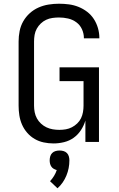

<svg xmlns="http://www.w3.org/2000/svg" viewBox="-20 -763 640 1032"><path d="M268 8Q241 8 215 2.5Q189 -3 166.5 -16Q144 -29 126.5 -49Q109 -69 98.5 -93Q88 -117 84 -143Q80 -169 80 -195V-540Q80 -568 85.5 -596Q91 -624 105 -648.5Q119 -673 140 -692Q161 -711 187 -722.5Q213 -734 241 -738.5Q269 -743 297 -743Q324 -743 350.5 -739.5Q377 -736 402 -726Q427 -716 448.5 -699.5Q470 -683 484.5 -660.5Q499 -638 506.5 -612Q514 -586 514 -560Q514 -559 514 -558Q514 -557 514 -557H431Q431 -557 431 -557.5Q431 -558 431 -558Q431 -583 420.5 -606Q410 -629 390 -643.5Q370 -658 346 -663.5Q322 -669 297 -669Q280 -669 262 -666.5Q244 -664 228 -656.5Q212 -649 199 -636.5Q186 -624 177.5 -608.5Q169 -593 166 -575.5Q163 -558 163 -540V-195Q163 -177 166.5 -159.5Q170 -142 178.5 -126.5Q187 -111 200.5 -98.5Q214 -86 230 -78.5Q246 -71 263.5 -68Q281 -65 299 -65Q317 -65 334 -68Q351 -71 366.5 -79Q382 -87 395 -99.5Q408 -112 415.5 -127.5Q423 -143 426 -160.5Q429 -178 429 -195V-327H300V-401H512V0H439V-115Q431 -88 415 -63.5Q399 -39 376 -22.5Q353 -6 324.5 1Q296 8 268 8ZM289 249 249 211Q261 198 270.5 182.5Q280 167 285 151Q277 149 269 144.5Q261 140 256 132.5Q251 125 249 116.5Q247 108 247 99Q247 88 250 77.5Q253 67 260.5 59.5Q268 52 278.5 49Q289 46 300 46Q311 46 321.5 49Q332 52 339.5 59.5Q347 67 350 77.5Q353 88 353 99Q353 120 349 140.5Q345 161 337 180.5Q329 200 317 217.5Q305 235 289 249Z"/></svg>

Font: Iosevka Mono
Style: Regular
Weight: 400
Designer: Belleve Invis
Foundry: Belleve Invis
Version: Version 11.1.1